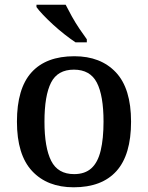

<svg xmlns="http://www.w3.org/2000/svg" viewBox="-20 -786 629 816"><path d="M293 10Q181 10 116.5 -59Q52 -128 52 -269Q52 -410 114 -478.5Q176 -547 296 -547Q408 -547 472.5 -478.5Q537 -410 537 -269Q537 -128 475 -59Q413 10 293 10ZM295 -46Q341 -46 368.5 -71Q396 -96 408 -146.5Q420 -197 420 -269Q420 -380 391.5 -435Q363 -490 294 -490Q225 -490 197 -435Q169 -380 169 -269Q169 -159 197.5 -102.5Q226 -46 295 -46ZM301 -606Q280 -620 255 -639.5Q230 -659 206 -681Q182 -703 163 -723Q144 -743 135 -756V-766H259Q270 -744 285 -717Q300 -690 317.5 -664Q335 -638 349 -619V-606Z"/></svg>

Font: Noto Rashi Hebrew Medium
Style: Regular
Weight: 500
Version: Version 1.006